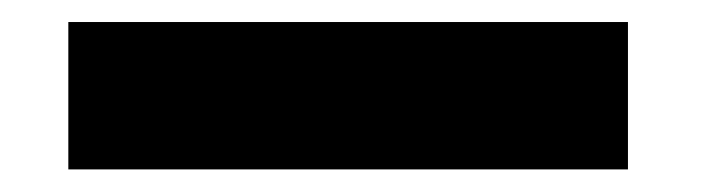

<svg xmlns="http://www.w3.org/2000/svg" viewBox="-20 -324 632 170"><path d="M40.5 -304.5H536V-174H40.5Z"/></svg>

Font: Anybody Wide
Style: Bold
Weight: 700
Width: 7
Designer: Tyler Finck
Foundry: Etcetera Type Company
Version: Version 1.000; ttfautohint (v1.8)